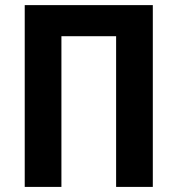

<svg xmlns="http://www.w3.org/2000/svg" viewBox="-20 -734 697 754"><path d="M77.1 0V-713.9H580.1V0H436V-591.8H221.2V0Z"/></svg>

Font: Open Sans SemiCondensed
Style: Bold
Weight: 700
Width: 4
Designer: Monotype Design Team
Foundry: Monotype Imaging Inc.
Version: Version 3.003